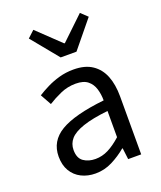

<svg xmlns="http://www.w3.org/2000/svg" viewBox="-153 -929 870 1039"><g transform="rotate(-20 281.5 -410.0)"><path d="M217 13Q172 13 136 -5Q100 -23 79.5 -57.5Q59 -92 59 -141Q59 -230 138.5 -277.5Q218 -325 392 -344Q392 -379 382.5 -410.5Q373 -442 349 -461.5Q325 -481 280 -481Q233 -481 191.5 -462.5Q150 -444 117 -423L82 -486Q107 -502 140 -518.5Q173 -535 212 -546Q251 -557 295 -557Q361 -557 402.5 -529Q444 -501 463.5 -451.5Q483 -402 483 -334V0H408L400 -65H397Q359 -33 313.5 -10Q268 13 217 13ZM243 -61Q282 -61 317.5 -79Q353 -97 392 -132V-283Q301 -273 247 -254.5Q193 -236 170 -209.5Q147 -183 147 -147Q147 -100 175 -80.5Q203 -61 243 -61ZM253 -642 126 -797 165 -833 297 -707H301L433 -833L471 -797L344 -642Z"/></g></svg>

Font: Noto Sans TC
Style: Regular
Weight: 400
Designer: Ryoko NISHIZUKA  (kana, bopomofo & ideographs); Paul D. Hunt (Latin, Greek & Cyrillic); Sandoll Communications , Soo-you
Foundry: Adobe
Version: Version 2.004-H2;hotconv 1.0.118;makeotfexe 2.5.65603